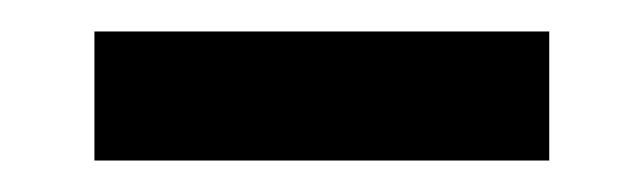

<svg xmlns="http://www.w3.org/2000/svg" viewBox="-20 -581 409 122"><path d="M40 -479V-561H329V-479Z"/></svg>

Font: Darker Grotesque Light ExtraBold
Style: Regular
Weight: 800
Version: Version 1.000;gftools[0.9.28]